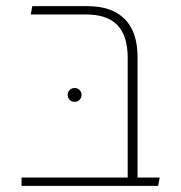

<svg xmlns="http://www.w3.org/2000/svg" viewBox="-20 -604 589 624"><path d="M395 0V-416Q395 -487 362 -522Q329 -557 259 -557H80L85 -584H264Q344 -584 385.5 -542Q427 -500 427 -419V-17Q427 -11 424.5 -8Q422 -5 417 0ZM50 0V-27H499L494 0ZM223 -273Q213 -273 206.5 -279.5Q200 -286 200 -296Q200 -305 206.5 -311.5Q213 -318 223 -318Q232 -318 238.5 -311.5Q245 -305 245 -296Q245 -286 238.5 -279.5Q232 -273 223 -273Z"/></svg>

Font: Noto Sans Hebrew Light
Style: Regular
Weight: 100
Version: Version 3.000